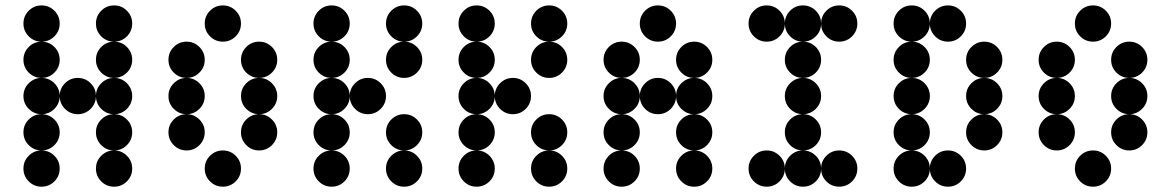

<svg xmlns="http://www.w3.org/2000/svg" viewBox="-20 -704 4415 724"><path d="M205.1 -615.2Q205.1 -586.9 185.1 -566.9Q165 -546.9 136.7 -546.9Q108.4 -546.9 88.4 -566.9Q68.4 -586.9 68.4 -615.2Q68.4 -643.6 88.4 -663.6Q108.4 -683.6 136.7 -683.6Q165 -683.6 185.1 -663.6Q205.1 -643.6 205.1 -615.2ZM478.5 -615.2Q478.5 -586.9 458.5 -566.9Q438.5 -546.9 410.2 -546.9Q381.8 -546.9 361.8 -566.9Q341.8 -586.9 341.8 -615.2Q341.8 -643.6 361.8 -663.6Q381.8 -683.6 410.2 -683.6Q438.5 -683.6 458.5 -663.6Q478.5 -643.6 478.5 -615.2ZM205.1 -478.5Q205.1 -450.2 185.1 -430.2Q165 -410.2 136.7 -410.2Q108.4 -410.2 88.4 -430.2Q68.4 -450.2 68.4 -478.5Q68.4 -506.8 88.4 -526.9Q108.4 -546.9 136.7 -546.9Q165 -546.9 185.1 -526.9Q205.1 -506.8 205.1 -478.5ZM478.5 -478.5Q478.5 -450.2 458.5 -430.2Q438.5 -410.2 410.2 -410.2Q381.8 -410.2 361.8 -430.2Q341.8 -450.2 341.8 -478.5Q341.8 -506.8 361.8 -526.9Q381.8 -546.9 410.2 -546.9Q438.5 -546.9 458.5 -526.9Q478.5 -506.8 478.5 -478.5ZM205.1 -341.8Q205.1 -313.5 185.1 -293.5Q165 -273.4 136.7 -273.4Q108.4 -273.4 88.4 -293.5Q68.4 -313.5 68.4 -341.8Q68.4 -370.1 88.4 -390.1Q108.4 -410.2 136.7 -410.2Q165 -410.2 185.1 -390.1Q205.1 -370.1 205.1 -341.8ZM341.8 -341.8Q341.8 -313.5 321.8 -293.5Q301.8 -273.4 273.4 -273.4Q245.1 -273.4 225.1 -293.5Q205.1 -313.5 205.1 -341.8Q205.1 -370.1 225.1 -390.1Q245.1 -410.2 273.4 -410.2Q301.8 -410.2 321.8 -390.1Q341.8 -370.1 341.8 -341.8ZM478.5 -341.8Q478.5 -313.5 458.5 -293.5Q438.5 -273.4 410.2 -273.4Q381.8 -273.4 361.8 -293.5Q341.8 -313.5 341.8 -341.8Q341.8 -370.1 361.8 -390.1Q381.8 -410.2 410.2 -410.2Q438.5 -410.2 458.5 -390.1Q478.5 -370.1 478.5 -341.8ZM205.1 -205.1Q205.1 -176.8 185.1 -156.7Q165 -136.7 136.7 -136.7Q108.4 -136.7 88.4 -156.7Q68.4 -176.8 68.4 -205.1Q68.4 -233.4 88.4 -253.4Q108.4 -273.4 136.7 -273.4Q165 -273.4 185.1 -253.4Q205.1 -233.4 205.1 -205.1ZM478.5 -205.1Q478.5 -176.8 458.5 -156.7Q438.5 -136.7 410.2 -136.7Q381.8 -136.7 361.8 -156.7Q341.8 -176.8 341.8 -205.1Q341.8 -233.4 361.8 -253.4Q381.8 -273.4 410.2 -273.4Q438.5 -273.4 458.5 -253.4Q478.5 -233.4 478.5 -205.1ZM205.1 -68.4Q205.1 -40 185.1 -20Q165 0 136.7 0Q108.4 0 88.4 -20Q68.4 -40 68.4 -68.4Q68.4 -96.7 88.4 -116.7Q108.4 -136.7 136.7 -136.7Q165 -136.7 185.1 -116.7Q205.1 -96.7 205.1 -68.4ZM478.5 -68.4Q478.5 -40 458.5 -20Q438.5 0 410.2 0Q381.8 0 361.8 -20Q341.8 -40 341.8 -68.4Q341.8 -96.7 361.8 -116.7Q381.8 -136.7 410.2 -136.7Q438.5 -136.7 458.5 -116.7Q478.5 -96.7 478.5 -68.4Z M888.7 -615.2Q888.7 -586.9 868.7 -566.9Q848.6 -546.9 820.3 -546.9Q792 -546.9 772 -566.9Q752 -586.9 752 -615.2Q752 -643.6 772 -663.6Q792 -683.6 820.3 -683.6Q848.6 -683.6 868.7 -663.6Q888.7 -643.6 888.7 -615.2ZM752 -478.5Q752 -450.2 731.9 -430.2Q711.9 -410.2 683.6 -410.2Q655.3 -410.2 635.3 -430.2Q615.2 -450.2 615.2 -478.5Q615.2 -506.8 635.3 -526.9Q655.3 -546.9 683.6 -546.9Q711.9 -546.9 731.9 -526.9Q752 -506.8 752 -478.5ZM1025.4 -478.5Q1025.4 -450.2 1005.4 -430.2Q985.4 -410.2 957 -410.2Q928.7 -410.2 908.7 -430.2Q888.7 -450.2 888.7 -478.5Q888.7 -506.8 908.7 -526.9Q928.7 -546.9 957 -546.9Q985.4 -546.9 1005.4 -526.9Q1025.4 -506.8 1025.4 -478.5ZM752 -341.8Q752 -313.5 731.9 -293.5Q711.9 -273.4 683.6 -273.4Q655.3 -273.4 635.3 -293.5Q615.2 -313.5 615.2 -341.8Q615.2 -370.1 635.3 -390.1Q655.3 -410.2 683.6 -410.2Q711.9 -410.2 731.9 -390.1Q752 -370.1 752 -341.8ZM1025.4 -341.8Q1025.4 -313.5 1005.4 -293.5Q985.4 -273.4 957 -273.4Q928.7 -273.4 908.7 -293.5Q888.7 -313.5 888.7 -341.8Q888.7 -370.1 908.7 -390.1Q928.7 -410.2 957 -410.2Q985.4 -410.2 1005.4 -390.1Q1025.4 -370.1 1025.4 -341.8ZM752 -205.1Q752 -176.8 731.9 -156.7Q711.9 -136.7 683.6 -136.7Q655.3 -136.7 635.3 -156.7Q615.2 -176.8 615.2 -205.1Q615.2 -233.4 635.3 -253.4Q655.3 -273.4 683.6 -273.4Q711.9 -273.4 731.9 -253.4Q752 -233.4 752 -205.1ZM1025.4 -205.1Q1025.4 -176.8 1005.4 -156.7Q985.4 -136.7 957 -136.7Q928.7 -136.7 908.7 -156.7Q888.7 -176.8 888.7 -205.1Q888.7 -233.4 908.7 -253.4Q928.7 -273.4 957 -273.4Q985.4 -273.4 1005.4 -253.4Q1025.4 -233.4 1025.4 -205.1ZM888.7 -68.4Q888.7 -40 868.7 -20Q848.6 0 820.3 0Q792 0 772 -20Q752 -40 752 -68.4Q752 -96.7 772 -116.7Q792 -136.7 820.3 -136.7Q848.6 -136.7 868.7 -116.7Q888.7 -96.7 888.7 -68.4Z M1298.8 -615.2Q1298.8 -586.9 1278.8 -566.9Q1258.8 -546.9 1230.5 -546.9Q1202.1 -546.9 1182.1 -566.9Q1162.1 -586.9 1162.1 -615.2Q1162.1 -643.6 1182.1 -663.6Q1202.1 -683.6 1230.5 -683.6Q1258.8 -683.6 1278.8 -663.6Q1298.8 -643.6 1298.8 -615.2ZM1572.3 -615.2Q1572.3 -586.9 1552.2 -566.9Q1532.2 -546.9 1503.9 -546.9Q1475.6 -546.9 1455.6 -566.9Q1435.5 -586.9 1435.5 -615.2Q1435.5 -643.6 1455.6 -663.6Q1475.6 -683.6 1503.9 -683.6Q1532.2 -683.6 1552.2 -663.6Q1572.3 -643.6 1572.3 -615.2ZM1298.8 -478.5Q1298.8 -450.2 1278.8 -430.2Q1258.8 -410.2 1230.5 -410.2Q1202.1 -410.2 1182.1 -430.2Q1162.1 -450.2 1162.1 -478.5Q1162.1 -506.8 1182.1 -526.9Q1202.1 -546.9 1230.5 -546.9Q1258.8 -546.9 1278.8 -526.9Q1298.8 -506.8 1298.8 -478.5ZM1572.3 -478.5Q1572.3 -450.2 1552.2 -430.2Q1532.2 -410.2 1503.9 -410.2Q1475.6 -410.2 1455.6 -430.2Q1435.5 -450.2 1435.5 -478.5Q1435.5 -506.8 1455.6 -526.9Q1475.6 -546.9 1503.9 -546.9Q1532.2 -546.9 1552.2 -526.9Q1572.3 -506.8 1572.3 -478.5ZM1298.8 -341.8Q1298.8 -313.5 1278.8 -293.5Q1258.8 -273.4 1230.5 -273.4Q1202.1 -273.4 1182.1 -293.5Q1162.1 -313.5 1162.1 -341.8Q1162.1 -370.1 1182.1 -390.1Q1202.1 -410.2 1230.5 -410.2Q1258.8 -410.2 1278.8 -390.1Q1298.8 -370.1 1298.8 -341.8ZM1435.5 -341.8Q1435.5 -313.5 1415.5 -293.5Q1395.5 -273.4 1367.2 -273.4Q1338.9 -273.4 1318.8 -293.5Q1298.8 -313.5 1298.8 -341.8Q1298.8 -370.1 1318.8 -390.1Q1338.9 -410.2 1367.2 -410.2Q1395.5 -410.2 1415.5 -390.1Q1435.5 -370.1 1435.5 -341.8ZM1298.8 -205.1Q1298.8 -176.8 1278.8 -156.7Q1258.8 -136.7 1230.5 -136.7Q1202.1 -136.7 1182.1 -156.7Q1162.1 -176.8 1162.1 -205.1Q1162.1 -233.4 1182.1 -253.4Q1202.1 -273.4 1230.5 -273.4Q1258.8 -273.4 1278.8 -253.4Q1298.8 -233.4 1298.8 -205.1ZM1572.3 -205.1Q1572.3 -176.8 1552.2 -156.7Q1532.2 -136.7 1503.9 -136.7Q1475.6 -136.7 1455.6 -156.7Q1435.5 -176.8 1435.5 -205.1Q1435.5 -233.4 1455.6 -253.4Q1475.6 -273.4 1503.9 -273.4Q1532.2 -273.4 1552.2 -253.4Q1572.3 -233.4 1572.3 -205.1ZM1298.8 -68.4Q1298.8 -40 1278.8 -20Q1258.8 0 1230.5 0Q1202.1 0 1182.1 -20Q1162.1 -40 1162.1 -68.4Q1162.1 -96.7 1182.1 -116.7Q1202.1 -136.7 1230.5 -136.7Q1258.8 -136.7 1278.8 -116.7Q1298.8 -96.7 1298.8 -68.4ZM1572.3 -68.4Q1572.3 -40 1552.2 -20Q1532.2 0 1503.9 0Q1475.6 0 1455.6 -20Q1435.5 -40 1435.5 -68.4Q1435.5 -96.7 1455.6 -116.7Q1475.6 -136.7 1503.9 -136.7Q1532.2 -136.7 1552.2 -116.7Q1572.3 -96.7 1572.3 -68.4Z M1845.7 -615.2Q1845.7 -586.9 1825.7 -566.9Q1805.7 -546.9 1777.3 -546.9Q1749 -546.9 1729 -566.9Q1709 -586.9 1709 -615.2Q1709 -643.6 1729 -663.6Q1749 -683.6 1777.3 -683.6Q1805.7 -683.6 1825.7 -663.6Q1845.7 -643.6 1845.7 -615.2ZM2119.1 -615.2Q2119.1 -586.9 2099.1 -566.9Q2079.1 -546.9 2050.8 -546.9Q2022.5 -546.9 2002.4 -566.9Q1982.4 -586.9 1982.4 -615.2Q1982.4 -643.6 2002.4 -663.6Q2022.5 -683.6 2050.8 -683.6Q2079.1 -683.6 2099.1 -663.6Q2119.1 -643.6 2119.1 -615.2ZM1845.7 -478.5Q1845.7 -450.2 1825.7 -430.2Q1805.7 -410.2 1777.3 -410.2Q1749 -410.2 1729 -430.2Q1709 -450.2 1709 -478.5Q1709 -506.8 1729 -526.9Q1749 -546.9 1777.3 -546.9Q1805.7 -546.9 1825.7 -526.9Q1845.7 -506.8 1845.7 -478.5ZM2119.1 -478.5Q2119.1 -450.2 2099.1 -430.2Q2079.1 -410.2 2050.8 -410.2Q2022.5 -410.2 2002.4 -430.2Q1982.4 -450.2 1982.4 -478.5Q1982.4 -506.8 2002.4 -526.9Q2022.5 -546.9 2050.8 -546.9Q2079.1 -546.9 2099.1 -526.9Q2119.1 -506.8 2119.1 -478.5ZM1845.7 -341.8Q1845.7 -313.5 1825.7 -293.5Q1805.7 -273.4 1777.3 -273.4Q1749 -273.4 1729 -293.5Q1709 -313.5 1709 -341.8Q1709 -370.1 1729 -390.1Q1749 -410.2 1777.3 -410.2Q1805.7 -410.2 1825.7 -390.1Q1845.7 -370.1 1845.7 -341.8ZM1982.4 -341.8Q1982.4 -313.5 1962.4 -293.5Q1942.4 -273.4 1914.1 -273.4Q1885.7 -273.4 1865.7 -293.5Q1845.7 -313.5 1845.7 -341.8Q1845.7 -370.1 1865.7 -390.1Q1885.7 -410.2 1914.1 -410.2Q1942.4 -410.2 1962.4 -390.1Q1982.4 -370.1 1982.4 -341.8ZM1845.7 -205.1Q1845.7 -176.8 1825.7 -156.7Q1805.7 -136.7 1777.3 -136.7Q1749 -136.7 1729 -156.7Q1709 -176.8 1709 -205.1Q1709 -233.4 1729 -253.4Q1749 -273.4 1777.3 -273.4Q1805.7 -273.4 1825.7 -253.4Q1845.7 -233.4 1845.7 -205.1ZM2119.1 -205.1Q2119.1 -176.8 2099.1 -156.7Q2079.1 -136.7 2050.8 -136.7Q2022.5 -136.7 2002.4 -156.7Q1982.4 -176.8 1982.4 -205.1Q1982.4 -233.4 2002.4 -253.4Q2022.5 -273.4 2050.8 -273.4Q2079.1 -273.4 2099.1 -253.4Q2119.1 -233.4 2119.1 -205.1ZM1845.7 -68.4Q1845.7 -40 1825.7 -20Q1805.7 0 1777.3 0Q1749 0 1729 -20Q1709 -40 1709 -68.4Q1709 -96.7 1729 -116.7Q1749 -136.7 1777.3 -136.7Q1805.7 -136.7 1825.7 -116.7Q1845.7 -96.7 1845.7 -68.4ZM2119.1 -68.4Q2119.1 -40 2099.1 -20Q2079.1 0 2050.8 0Q2022.5 0 2002.4 -20Q1982.4 -40 1982.4 -68.4Q1982.4 -96.7 2002.4 -116.7Q2022.5 -136.7 2050.8 -136.7Q2079.1 -136.7 2099.1 -116.7Q2119.1 -96.7 2119.1 -68.4Z M2529.3 -615.2Q2529.3 -586.9 2509.3 -566.9Q2489.3 -546.9 2460.9 -546.9Q2432.6 -546.9 2412.6 -566.9Q2392.6 -586.9 2392.6 -615.2Q2392.6 -643.6 2412.6 -663.6Q2432.6 -683.6 2460.9 -683.6Q2489.3 -683.6 2509.3 -663.6Q2529.3 -643.6 2529.3 -615.2ZM2392.6 -478.5Q2392.6 -450.2 2372.6 -430.2Q2352.5 -410.2 2324.2 -410.2Q2295.9 -410.2 2275.9 -430.2Q2255.9 -450.2 2255.9 -478.5Q2255.9 -506.8 2275.9 -526.9Q2295.9 -546.9 2324.2 -546.9Q2352.5 -546.9 2372.6 -526.9Q2392.6 -506.8 2392.6 -478.5ZM2666 -478.5Q2666 -450.2 2646 -430.2Q2626 -410.2 2597.7 -410.2Q2569.3 -410.2 2549.3 -430.2Q2529.3 -450.2 2529.3 -478.5Q2529.3 -506.8 2549.3 -526.9Q2569.3 -546.9 2597.7 -546.9Q2626 -546.9 2646 -526.9Q2666 -506.8 2666 -478.5ZM2392.6 -341.8Q2392.6 -313.5 2372.6 -293.5Q2352.5 -273.4 2324.2 -273.4Q2295.9 -273.4 2275.9 -293.5Q2255.9 -313.5 2255.9 -341.8Q2255.9 -370.1 2275.9 -390.1Q2295.9 -410.2 2324.2 -410.2Q2352.5 -410.2 2372.6 -390.1Q2392.6 -370.1 2392.6 -341.8ZM2529.3 -341.8Q2529.3 -313.5 2509.3 -293.5Q2489.3 -273.4 2460.9 -273.4Q2432.6 -273.4 2412.6 -293.5Q2392.6 -313.5 2392.6 -341.8Q2392.6 -370.1 2412.6 -390.1Q2432.6 -410.2 2460.9 -410.2Q2489.3 -410.2 2509.3 -390.1Q2529.3 -370.1 2529.3 -341.8ZM2666 -341.8Q2666 -313.5 2646 -293.5Q2626 -273.4 2597.7 -273.4Q2569.3 -273.4 2549.3 -293.5Q2529.3 -313.5 2529.3 -341.8Q2529.3 -370.1 2549.3 -390.1Q2569.3 -410.2 2597.7 -410.2Q2626 -410.2 2646 -390.1Q2666 -370.1 2666 -341.8ZM2392.6 -205.1Q2392.6 -176.8 2372.6 -156.7Q2352.5 -136.7 2324.2 -136.7Q2295.9 -136.7 2275.9 -156.7Q2255.9 -176.8 2255.9 -205.1Q2255.9 -233.4 2275.9 -253.4Q2295.9 -273.4 2324.2 -273.4Q2352.5 -273.4 2372.6 -253.4Q2392.6 -233.4 2392.6 -205.1ZM2666 -205.1Q2666 -176.8 2646 -156.7Q2626 -136.7 2597.7 -136.7Q2569.3 -136.7 2549.3 -156.7Q2529.3 -176.8 2529.3 -205.1Q2529.3 -233.4 2549.3 -253.4Q2569.3 -273.4 2597.7 -273.4Q2626 -273.4 2646 -253.4Q2666 -233.4 2666 -205.1ZM2392.6 -68.4Q2392.6 -40 2372.6 -20Q2352.5 0 2324.2 0Q2295.9 0 2275.9 -20Q2255.9 -40 2255.9 -68.4Q2255.9 -96.7 2275.9 -116.7Q2295.9 -136.7 2324.2 -136.7Q2352.5 -136.7 2372.6 -116.7Q2392.6 -96.7 2392.6 -68.4ZM2666 -68.4Q2666 -40 2646 -20Q2626 0 2597.7 0Q2569.3 0 2549.3 -20Q2529.3 -40 2529.3 -68.4Q2529.3 -96.7 2549.3 -116.7Q2569.3 -136.7 2597.7 -136.7Q2626 -136.7 2646 -116.7Q2666 -96.7 2666 -68.4Z M2939.5 -615.2Q2939.5 -586.9 2919.4 -566.9Q2899.4 -546.9 2871.1 -546.9Q2842.8 -546.9 2822.8 -566.9Q2802.7 -586.9 2802.7 -615.2Q2802.7 -643.6 2822.8 -663.6Q2842.8 -683.6 2871.1 -683.6Q2899.4 -683.6 2919.4 -663.6Q2939.5 -643.6 2939.5 -615.2ZM3076.2 -615.2Q3076.2 -586.9 3056.2 -566.9Q3036.1 -546.9 3007.8 -546.9Q2979.5 -546.9 2959.5 -566.9Q2939.5 -586.9 2939.5 -615.2Q2939.5 -643.6 2959.5 -663.6Q2979.5 -683.6 3007.8 -683.6Q3036.1 -683.6 3056.2 -663.6Q3076.2 -643.6 3076.2 -615.2ZM3212.9 -615.2Q3212.9 -586.9 3192.9 -566.9Q3172.9 -546.9 3144.5 -546.9Q3116.2 -546.9 3096.2 -566.9Q3076.2 -586.9 3076.2 -615.2Q3076.2 -643.6 3096.2 -663.6Q3116.2 -683.6 3144.5 -683.6Q3172.9 -683.6 3192.9 -663.6Q3212.9 -643.6 3212.9 -615.2ZM3076.2 -478.5Q3076.2 -450.2 3056.2 -430.2Q3036.1 -410.2 3007.8 -410.2Q2979.5 -410.2 2959.5 -430.2Q2939.5 -450.2 2939.5 -478.5Q2939.5 -506.8 2959.5 -526.9Q2979.5 -546.9 3007.8 -546.9Q3036.1 -546.9 3056.2 -526.9Q3076.2 -506.8 3076.2 -478.5ZM3076.2 -341.8Q3076.2 -313.5 3056.2 -293.5Q3036.1 -273.4 3007.8 -273.4Q2979.5 -273.4 2959.5 -293.5Q2939.5 -313.5 2939.5 -341.8Q2939.5 -370.1 2959.5 -390.1Q2979.5 -410.2 3007.8 -410.2Q3036.1 -410.2 3056.2 -390.1Q3076.2 -370.1 3076.2 -341.8ZM3076.2 -205.1Q3076.2 -176.8 3056.2 -156.7Q3036.1 -136.7 3007.8 -136.7Q2979.5 -136.7 2959.5 -156.7Q2939.5 -176.8 2939.5 -205.1Q2939.5 -233.4 2959.5 -253.4Q2979.5 -273.4 3007.8 -273.4Q3036.1 -273.4 3056.2 -253.4Q3076.2 -233.4 3076.2 -205.1ZM2939.5 -68.4Q2939.5 -40 2919.4 -20Q2899.4 0 2871.1 0Q2842.8 0 2822.8 -20Q2802.7 -40 2802.7 -68.4Q2802.7 -96.7 2822.8 -116.7Q2842.8 -136.7 2871.1 -136.7Q2899.4 -136.7 2919.4 -116.7Q2939.5 -96.7 2939.5 -68.4ZM3076.2 -68.4Q3076.2 -40 3056.2 -20Q3036.1 0 3007.8 0Q2979.5 0 2959.5 -20Q2939.5 -40 2939.5 -68.4Q2939.5 -96.7 2959.5 -116.7Q2979.5 -136.7 3007.8 -136.7Q3036.1 -136.7 3056.2 -116.7Q3076.2 -96.7 3076.2 -68.4ZM3212.9 -68.4Q3212.9 -40 3192.9 -20Q3172.9 0 3144.5 0Q3116.2 0 3096.2 -20Q3076.2 -40 3076.2 -68.4Q3076.2 -96.7 3096.2 -116.7Q3116.2 -136.7 3144.5 -136.7Q3172.9 -136.7 3192.9 -116.7Q3212.9 -96.7 3212.9 -68.4Z M3486.3 -615.2Q3486.3 -586.9 3466.3 -566.9Q3446.3 -546.9 3418 -546.9Q3389.6 -546.9 3369.6 -566.9Q3349.6 -586.9 3349.6 -615.2Q3349.6 -643.6 3369.6 -663.6Q3389.6 -683.6 3418 -683.6Q3446.3 -683.6 3466.3 -663.6Q3486.3 -643.6 3486.3 -615.2ZM3623 -615.2Q3623 -586.9 3603 -566.9Q3583 -546.9 3554.7 -546.9Q3526.4 -546.9 3506.3 -566.9Q3486.3 -586.9 3486.3 -615.2Q3486.3 -643.6 3506.3 -663.6Q3526.4 -683.6 3554.7 -683.6Q3583 -683.6 3603 -663.6Q3623 -643.6 3623 -615.2ZM3486.3 -478.5Q3486.3 -450.2 3466.3 -430.2Q3446.3 -410.2 3418 -410.2Q3389.6 -410.2 3369.6 -430.2Q3349.6 -450.2 3349.6 -478.5Q3349.6 -506.8 3369.6 -526.9Q3389.6 -546.9 3418 -546.9Q3446.3 -546.9 3466.3 -526.9Q3486.3 -506.8 3486.3 -478.5ZM3759.8 -478.5Q3759.8 -450.2 3739.7 -430.2Q3719.7 -410.2 3691.4 -410.2Q3663.1 -410.2 3643.1 -430.2Q3623 -450.2 3623 -478.5Q3623 -506.8 3643.1 -526.9Q3663.1 -546.9 3691.4 -546.9Q3719.7 -546.9 3739.7 -526.9Q3759.8 -506.8 3759.8 -478.5ZM3486.3 -341.8Q3486.3 -313.5 3466.3 -293.5Q3446.3 -273.4 3418 -273.4Q3389.6 -273.4 3369.6 -293.5Q3349.6 -313.5 3349.6 -341.8Q3349.6 -370.1 3369.6 -390.1Q3389.6 -410.2 3418 -410.2Q3446.3 -410.2 3466.3 -390.1Q3486.3 -370.1 3486.3 -341.8ZM3759.8 -341.8Q3759.8 -313.5 3739.7 -293.5Q3719.7 -273.4 3691.4 -273.4Q3663.1 -273.4 3643.1 -293.5Q3623 -313.5 3623 -341.8Q3623 -370.1 3643.1 -390.1Q3663.1 -410.2 3691.4 -410.2Q3719.7 -410.2 3739.7 -390.1Q3759.8 -370.1 3759.8 -341.8ZM3486.3 -205.1Q3486.3 -176.8 3466.3 -156.7Q3446.3 -136.7 3418 -136.7Q3389.6 -136.7 3369.6 -156.7Q3349.6 -176.8 3349.6 -205.1Q3349.6 -233.4 3369.6 -253.4Q3389.6 -273.4 3418 -273.4Q3446.3 -273.4 3466.3 -253.4Q3486.3 -233.4 3486.3 -205.1ZM3759.8 -205.1Q3759.8 -176.8 3739.7 -156.7Q3719.7 -136.7 3691.4 -136.7Q3663.1 -136.7 3643.1 -156.7Q3623 -176.8 3623 -205.1Q3623 -233.4 3643.1 -253.4Q3663.1 -273.4 3691.4 -273.4Q3719.7 -273.4 3739.7 -253.4Q3759.8 -233.4 3759.8 -205.1ZM3486.3 -68.4Q3486.3 -40 3466.3 -20Q3446.3 0 3418 0Q3389.6 0 3369.6 -20Q3349.6 -40 3349.6 -68.4Q3349.6 -96.7 3369.6 -116.7Q3389.6 -136.7 3418 -136.7Q3446.3 -136.7 3466.3 -116.7Q3486.3 -96.7 3486.3 -68.4ZM3623 -68.4Q3623 -40 3603 -20Q3583 0 3554.7 0Q3526.4 0 3506.3 -20Q3486.3 -40 3486.3 -68.4Q3486.3 -96.7 3506.3 -116.7Q3526.4 -136.7 3554.7 -136.7Q3583 -136.7 3603 -116.7Q3623 -96.7 3623 -68.4Z M4169.9 -615.2Q4169.9 -586.9 4149.9 -566.9Q4129.9 -546.9 4101.6 -546.9Q4073.2 -546.9 4053.2 -566.9Q4033.2 -586.9 4033.2 -615.2Q4033.2 -643.6 4053.2 -663.6Q4073.2 -683.6 4101.6 -683.6Q4129.9 -683.6 4149.9 -663.6Q4169.9 -643.6 4169.9 -615.2ZM4033.2 -478.5Q4033.2 -450.2 4013.2 -430.2Q3993.2 -410.2 3964.8 -410.2Q3936.5 -410.2 3916.5 -430.2Q3896.5 -450.2 3896.5 -478.5Q3896.5 -506.8 3916.5 -526.9Q3936.5 -546.9 3964.8 -546.9Q3993.2 -546.9 4013.2 -526.9Q4033.2 -506.8 4033.2 -478.5ZM4306.6 -478.5Q4306.6 -450.2 4286.6 -430.2Q4266.6 -410.2 4238.3 -410.2Q4210 -410.2 4189.9 -430.2Q4169.9 -450.2 4169.9 -478.5Q4169.9 -506.8 4189.9 -526.9Q4210 -546.9 4238.3 -546.9Q4266.6 -546.9 4286.6 -526.9Q4306.6 -506.8 4306.6 -478.5ZM4033.2 -341.8Q4033.2 -313.5 4013.2 -293.5Q3993.2 -273.4 3964.8 -273.4Q3936.5 -273.4 3916.5 -293.5Q3896.5 -313.5 3896.5 -341.8Q3896.5 -370.1 3916.5 -390.1Q3936.5 -410.2 3964.8 -410.2Q3993.2 -410.2 4013.2 -390.1Q4033.2 -370.1 4033.2 -341.8ZM4306.6 -341.8Q4306.6 -313.5 4286.6 -293.5Q4266.6 -273.4 4238.3 -273.4Q4210 -273.4 4189.9 -293.5Q4169.9 -313.5 4169.9 -341.8Q4169.9 -370.1 4189.9 -390.1Q4210 -410.2 4238.3 -410.2Q4266.6 -410.2 4286.6 -390.1Q4306.6 -370.1 4306.6 -341.8ZM4033.2 -205.1Q4033.2 -176.8 4013.2 -156.7Q3993.2 -136.7 3964.8 -136.7Q3936.5 -136.7 3916.5 -156.7Q3896.5 -176.8 3896.5 -205.1Q3896.5 -233.4 3916.5 -253.4Q3936.5 -273.4 3964.8 -273.4Q3993.2 -273.4 4013.2 -253.4Q4033.2 -233.4 4033.2 -205.1ZM4306.6 -205.1Q4306.6 -176.8 4286.6 -156.7Q4266.6 -136.7 4238.3 -136.7Q4210 -136.7 4189.9 -156.7Q4169.9 -176.8 4169.9 -205.1Q4169.9 -233.4 4189.9 -253.4Q4210 -273.4 4238.3 -273.4Q4266.6 -273.4 4286.6 -253.4Q4306.6 -233.4 4306.6 -205.1ZM4169.9 -68.4Q4169.9 -40 4149.9 -20Q4129.9 0 4101.6 0Q4073.2 0 4053.2 -20Q4033.2 -40 4033.2 -68.4Q4033.2 -96.7 4053.2 -116.7Q4073.2 -136.7 4101.6 -136.7Q4129.9 -136.7 4149.9 -116.7Q4169.9 -96.7 4169.9 -68.4Z"/></svg>

Font: DatDot
Style: Bold
Weight: 700
Designer: GGBot
Version: 1.00